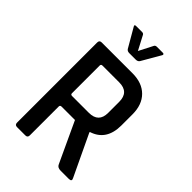

<svg xmlns="http://www.w3.org/2000/svg" viewBox="-244 -933 1031 1031"><g transform="rotate(45 271.0 -418.0)"><path d="M235 -707Q221 -707 214 -717L152 -824Q144 -836 158 -836H204Q215 -836 219 -826L260 -748L300 -826Q304 -836 316 -836H362Q368 -836 369.5 -832Q371 -828 368 -824L306 -717Q299 -707 284 -707ZM153 0H90Q73 0 73 -17V-626Q73 -643 90 -643H324Q397 -643 438.5 -601.5Q480 -560 480 -487V-403Q480 -288 385 -258V-254L496 -20Q507 0 483 0H421Q397 0 390 -17L283 -247H182Q170 -247 170 -237V-17Q170 0 153 0ZM181 -327H308Q382 -327 382 -400V-484Q382 -558 308 -558H181Q170 -558 170 -548V-337Q170 -327 181 -327Z"/></g></svg>

Font: Rajdhani Semibold
Style: Regular
Weight: 600
Designer: Satya Rajpurohit, Jyotish Sonowal
Foundry: Indian Type Foundry
Version: Version 1.200;PS 1.0;hotconv 1.0.78;makeotf.lib2.5.61930; tt